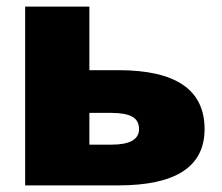

<svg xmlns="http://www.w3.org/2000/svg" viewBox="-20 -560 671 580"><path d="M56 0V-540H250V-348H338Q598 -348 598 -170Q598 0 338 0ZM250 -123H316Q400 -123 400 -170Q400 -196 379.5 -207.5Q359 -219 316 -219H250Z"/></svg>

Font: Geist Black
Style: Regular
Weight: 400
Designer: Basement.studio, Andrés Briganti, Mateo Zaragoza
Foundry: Basement.studio, Vercel, Andrés Briganti, Guido Ferreyra, Mateo Zaragoza
Version: Version 1.401